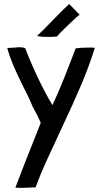

<svg xmlns="http://www.w3.org/2000/svg" viewBox="-20 -930 490 952"><path d="M222 -747Q179 -747 164 -752Q187 -773 243 -831Q302 -892 323 -910L375 -857Q367 -853 318 -806Q269 -759 263 -749Q250 -747 222 -747ZM416 -694Q378 -694 355 -690L334 -635Q281 -495 240 -409Q208 -461 171 -538Q134 -615 105 -691Q93 -696 74 -696Q67 -696 53 -694Q29 -692 16 -692Q27 -651 46 -606Q65 -561 96 -499Q102 -488 117.5 -456Q133 -424 142 -401Q169 -353 182 -321L173 -298Q89 -88 56 1H58H70Q80 2 89 1.5Q98 1 104 1Q113 0 130 0Q136 -1 145 -1Q153 -1 156 0Q180 -65 208 -126.5Q236 -188 284 -291Q342 -414 381.5 -506.5Q421 -599 450 -692V-693Q430 -695 416 -694Z"/></svg>

Font: Londrina Solid Light
Style: Regular
Weight: 300
Designer: Marcelo Magalhaes
Foundry: Marcelo Magalhães
Version: Version 1.002